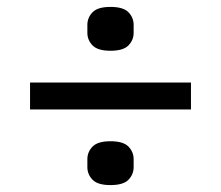

<svg xmlns="http://www.w3.org/2000/svg" viewBox="-20 -583 640 556"><path d="M67 -266V-344H533V-266ZM300 -47Q263 -47 248 -62.5Q233 -78 233 -99V-122Q233 -143 248 -158.5Q263 -174 300 -174Q337 -174 352 -158.5Q367 -143 367 -122V-99Q367 -78 352 -62.5Q337 -47 300 -47ZM300 -436Q263 -436 248 -451.5Q233 -467 233 -488V-511Q233 -532 248 -547.5Q263 -563 300 -563Q337 -563 352 -547.5Q367 -532 367 -511V-488Q367 -467 352 -451.5Q337 -436 300 -436Z"/></svg>

Font: IBM Plex Sans Thai Text
Style: Regular
Weight: 450
Designer: Mike Abbink, Paul van der Laan, Pieter van Rosmalen, Ben Mitchell, Mark Frömberg
Foundry: Bold Monday
Version: Version 1.1